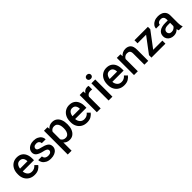

<svg xmlns="http://www.w3.org/2000/svg" viewBox="358 -2350 4175 4175"><g transform="rotate(-45 2445.5 -262.5)"><path d="M293.5 9.8Q215.3 9.8 158.2 -23.9Q101.1 -57.6 70.3 -115.5Q39.6 -173.3 39.6 -246.1V-265.6Q39.6 -348.6 70.8 -409.9Q102.1 -471.2 156.5 -504.6Q210.9 -538.1 279.3 -538.1Q355 -538.1 405 -505.1Q455.1 -472.2 480 -413.8Q504.9 -355.5 504.9 -279.3V-229H158.2Q163.1 -166 200.2 -124.8Q237.3 -83.5 300.3 -83.5Q342.8 -83.5 376 -100.6Q409.2 -117.7 433.6 -148.9L495.6 -88.9Q470.2 -51.3 420.4 -20.8Q370.6 9.8 293.5 9.8ZM278.8 -444.3Q229 -444.3 199 -409.4Q168.9 -374.5 160.6 -313.5H388.7V-322.8Q387.7 -354.5 376.5 -382.3Q365.2 -410.2 341.6 -427.2Q317.9 -444.3 278.8 -444.3Z M892.6 -143.1Q892.6 -160.6 883.8 -174.8Q875 -189 850.3 -200.9Q825.7 -212.9 777.8 -222.7Q693.4 -240.7 641.1 -276.6Q588.9 -312.5 588.9 -378.9Q588.9 -421.9 613.5 -458Q638.2 -494.1 683.8 -516.1Q729.5 -538.1 792.5 -538.1Q858.9 -538.1 906.2 -515.9Q953.6 -493.7 979.2 -455.8Q1004.9 -418 1004.9 -370.6H887.2Q887.2 -402.3 863.5 -426.8Q839.8 -451.2 792.5 -451.2Q747.6 -451.2 725.6 -430.9Q703.6 -410.6 703.6 -383.8Q703.6 -357.4 726.1 -341.3Q748.5 -325.2 813 -311Q903.8 -291.5 955.8 -256.1Q1007.8 -220.7 1007.8 -149.4Q1007.8 -103 981.4 -66.9Q955.1 -30.8 907 -10.5Q858.9 9.8 793.9 9.8Q721.7 9.8 672.1 -16.1Q622.6 -42 596.9 -82.3Q571.3 -122.6 571.3 -165.5H685.1Q687 -132.8 703.4 -113.5Q719.7 -94.2 744.4 -85.7Q769 -77.1 795.4 -77.1Q842.8 -77.1 867.7 -95.9Q892.6 -114.7 892.6 -143.1Z M1573.2 -269V-258.8Q1573.2 -182.1 1549.6 -121.3Q1525.9 -60.5 1480 -25.4Q1434.1 9.8 1368.2 9.8Q1323.2 9.8 1288.6 -5.6Q1253.9 -21 1229 -49.3V203.1H1111.3V-528.3H1219.7L1224.6 -473.1Q1250 -504.4 1285.4 -521.2Q1320.8 -538.1 1367.2 -538.1Q1434.1 -538.1 1480 -504.4Q1525.9 -470.7 1549.6 -410.2Q1573.2 -349.6 1573.2 -269ZM1455.6 -258.8V-269Q1455.6 -317.4 1443.4 -356.9Q1431.2 -396.5 1404.5 -419.9Q1377.9 -443.4 1335.4 -443.4Q1295.4 -443.4 1269.5 -426.3Q1243.7 -409.2 1229 -380.4V-147.5Q1243.7 -119.1 1269.5 -101.6Q1295.4 -84 1336.4 -84Q1378.9 -84 1405 -107.9Q1431.2 -131.8 1443.4 -171.6Q1455.6 -211.4 1455.6 -258.8Z M1905.8 9.8Q1827.6 9.8 1770.5 -23.9Q1713.4 -57.6 1682.6 -115.5Q1651.9 -173.3 1651.9 -246.1V-265.6Q1651.9 -348.6 1683.1 -409.9Q1714.4 -471.2 1768.8 -504.6Q1823.2 -538.1 1891.6 -538.1Q1967.3 -538.1 2017.3 -505.1Q2067.4 -472.2 2092.3 -413.8Q2117.2 -355.5 2117.2 -279.3V-229H1770.5Q1775.4 -166 1812.5 -124.8Q1849.6 -83.5 1912.6 -83.5Q1955.1 -83.5 1988.3 -100.6Q2021.5 -117.7 2045.9 -148.9L2107.9 -88.9Q2082.5 -51.3 2032.7 -20.8Q1982.9 9.8 1905.8 9.8ZM1891.1 -444.3Q1841.3 -444.3 1811.3 -409.4Q1781.2 -374.5 1772.9 -313.5H2001V-322.8Q2000 -354.5 1988.8 -382.3Q1977.5 -410.2 1953.9 -427.2Q1930.2 -444.3 1891.1 -444.3Z M2488.3 -531.7 2487.3 -422.4Q2463.9 -426.3 2439.5 -426.3Q2395.5 -426.3 2367.7 -408.7Q2339.8 -391.1 2326.7 -360.4V0H2209V-528.3H2321.3L2324.7 -465.8Q2344.2 -499.5 2374.8 -518.8Q2405.3 -538.1 2446.3 -538.1Q2457 -538.1 2469.5 -536.1Q2481.9 -534.2 2488.3 -531.7Z M2562 -667Q2562 -693.8 2579.8 -711.7Q2597.7 -729.5 2629.4 -729.5Q2660.6 -729.5 2678.7 -711.7Q2696.8 -693.8 2696.8 -667Q2696.8 -640.6 2678.7 -623Q2660.6 -605.5 2629.4 -605.5Q2597.7 -605.5 2579.8 -623Q2562 -640.6 2562 -667ZM2688 -528.3V0H2569.8V-528.3Z M3049.8 9.8Q2971.7 9.8 2914.6 -23.9Q2857.4 -57.6 2826.7 -115.5Q2795.9 -173.3 2795.9 -246.1V-265.6Q2795.9 -348.6 2827.1 -409.9Q2858.4 -471.2 2912.8 -504.6Q2967.3 -538.1 3035.6 -538.1Q3111.3 -538.1 3161.4 -505.1Q3211.4 -472.2 3236.3 -413.8Q3261.2 -355.5 3261.2 -279.3V-229H2914.6Q2919.4 -166 2956.5 -124.8Q2993.7 -83.5 3056.6 -83.5Q3099.1 -83.5 3132.3 -100.6Q3165.5 -117.7 3189.9 -148.9L3252 -88.9Q3226.6 -51.3 3176.8 -20.8Q3127 9.8 3049.8 9.8ZM3035.2 -444.3Q2985.4 -444.3 2955.3 -409.4Q2925.3 -374.5 2917 -313.5H3145V-322.8Q3144 -354.5 3132.8 -382.3Q3121.6 -410.2 3097.9 -427.2Q3074.2 -444.3 3035.2 -444.3Z M3576.7 -443.4Q3539.6 -443.4 3512.2 -424.8Q3484.9 -406.2 3469.2 -375.5V0H3351.6V-528.3H3462.4L3466.3 -464.8Q3494.1 -499.5 3533.4 -518.8Q3572.8 -538.1 3621.1 -538.1Q3697.8 -538.1 3743.4 -493.7Q3789.1 -449.2 3789.1 -341.3V0H3670.9V-341.8Q3670.9 -398.4 3646.7 -420.9Q3622.6 -443.4 3576.7 -443.4Z M4317.9 -93.8V0H3888.2V-75.7L4158.2 -434.6H3894V-528.3H4307.1V-455.1L4035.2 -93.8Z M4727.5 0Q4718.8 -19.5 4713.9 -52.2Q4690.9 -26.9 4655.8 -8.5Q4620.6 9.8 4572.3 9.8Q4520.5 9.8 4480 -10.7Q4439.5 -31.2 4416.5 -66.9Q4393.6 -102.5 4393.6 -147.5Q4393.6 -231.4 4456.3 -276.4Q4519 -321.3 4634.8 -321.3H4710V-357.9Q4710 -399.9 4687 -424.8Q4664.1 -449.7 4616.7 -449.7Q4573.7 -449.7 4548.1 -428.7Q4522.5 -407.7 4522.5 -376H4405.3Q4405.3 -418 4432.1 -455.1Q4459 -492.2 4507.8 -515.1Q4556.6 -538.1 4623 -538.1Q4682.6 -538.1 4728.8 -518.1Q4774.9 -498 4801.5 -457.8Q4828.1 -417.5 4828.1 -356.9V-122.1Q4828.1 -50.3 4848.1 -7.8V0ZM4595.2 -83.5Q4637.2 -83.5 4667.2 -103.5Q4697.3 -123.5 4710 -148.4V-248.5H4643.6Q4577.6 -248.5 4544.4 -224.6Q4511.2 -200.7 4511.2 -158.7Q4511.2 -126.5 4533.2 -105Q4555.2 -83.5 4595.2 -83.5Z"/></g></svg>

Font: Vazirmatn RD FD Medium
Style: Regular
Weight: 500
Designer: Saber Rastikerdar
Foundry: Saber Rastikerdar
Version: Version 33.003